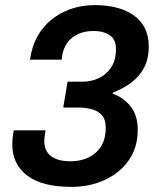

<svg xmlns="http://www.w3.org/2000/svg" viewBox="-20 -718 616 750"><path d="M259 12Q144 12 86 -32.5Q28 -77 28 -153Q28 -163 29 -175.5Q30 -188 34 -209H158Q155 -192 154 -182.5Q153 -173 153 -167Q153 -128 179.5 -108Q206 -88 255 -88Q293 -88 324 -102Q355 -116 374 -145Q393 -174 393 -219Q393 -251 378 -268Q363 -285 338 -291.5Q313 -298 284 -298H227L244 -399H304Q336 -399 365.5 -412.5Q395 -426 414 -454.5Q433 -483 433 -526Q433 -564 408.5 -580.5Q384 -597 346 -597Q312 -597 286 -585.5Q260 -574 244 -552.5Q228 -531 223 -501L221 -485H97L101 -506Q113 -565 148 -608Q183 -651 235.5 -674.5Q288 -698 350 -698Q448 -698 504.5 -656.5Q561 -615 561 -537Q561 -487 542 -452Q523 -417 491 -394Q459 -371 421 -356L420 -352Q463 -337 490.5 -302Q518 -267 518 -211Q518 -142 483 -92Q448 -42 389 -15Q330 12 259 12Z"/></svg>

Font: Archivo Variable SemiBold
Style: Italic
Weight: 600
Italic angle: -10°
Designer: Hector Gatti
Foundry: Omnibus-Type
Version: Version 2.001